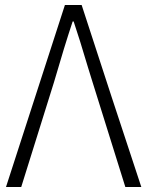

<svg xmlns="http://www.w3.org/2000/svg" viewBox="-20 -749 590 769"><path d="M4 0 240 -729H307L426 -364L546 0H482L351 -419Q345 -439 333 -477Q298 -595 275 -663H271Q238 -564 196 -419L65 0Z"/></svg>

Font: GenSekiGothic TW L
Style: Regular
Weight: 300
Version: Version 1.501;PS 1;hotconv 16.6.51;makeotf.lib2.5.65220